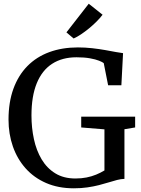

<svg xmlns="http://www.w3.org/2000/svg" viewBox="-20 -1008 764 1039"><path d="M379.5 11Q295.7 11 229.9 -17.5Q164.1 -46 118.7 -96.9Q73.3 -147.8 49.7 -215.4Q26.1 -283 26.1 -360.7Q26.1 -454.7 52.5 -527.5Q79 -600.3 128.1 -650.3Q177.2 -700.2 246.5 -725.8Q315.8 -751.4 401.5 -751.4Q440.5 -751.4 478.4 -747.2Q516.3 -742.9 549.6 -737Q582.8 -731.1 608 -726.3Q633.1 -721.6 645.9 -720.4L636.8 -546.5H565.1L541.4 -666.4Q534.7 -672.1 516 -679.5Q497.3 -687 466.7 -692.5Q436.1 -698 394 -698Q316.5 -698 262 -662.7Q207.5 -627.4 178.9 -557.4Q150.3 -487.3 150.3 -383.3Q150.3 -316.1 163.6 -254.8Q176.9 -193.4 205.4 -145.6Q233.9 -97.8 279.2 -70Q324.5 -42.1 388.3 -42.1Q420.5 -42.1 448.3 -47.6Q476.1 -53.1 500.1 -63Q524.2 -72.9 545.2 -85.6V-308L419.5 -318.3V-376.7H711.3V-318.3L653.4 -308.7V-40Q634.2 -39.5 613.2 -34Q592.2 -28.5 568.1 -21Q543.9 -13.5 515.6 -6.2Q487.3 1 453.5 6Q419.7 11 379.5 11ZM378.1 -800 339.5 -832.8 460.2 -987.8 535.1 -928.3Q521.8 -910.5 502.5 -891.3Q483.3 -872.1 461.5 -854.2Q439.6 -836.3 418.3 -822.1Q396.9 -807.9 379 -800Z"/></svg>

Font: Merriweather Light
Style: Regular
Weight: 300
Designer: Eben Sorkin
Foundry: Eben Sorkin
Version: Version 2.100